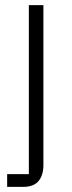

<svg xmlns="http://www.w3.org/2000/svg" viewBox="-20 -532 283 752"><path d="M8 150H93V-512H150V115Q150 154 131 177Q112 200 70 200H8Z"/></svg>

Font: IBM Plex Thai Light
Style: Regular
Weight: 300
Designer: Mike Abbink, Paul van der Laan, Pieter van Rosmalen, Ben Mitchell, Mark Frömberg
Foundry: Bold Monday
Version: Version 1.0